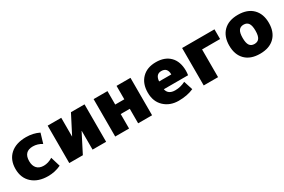

<svg xmlns="http://www.w3.org/2000/svg" viewBox="77 -1414 3418 2308"><g transform="rotate(-30 1786.0 -260.0)"><path d="M328.1 -530.3Q425.8 -530.3 507.8 -490.2L467.8 -355.5Q408.2 -392.6 343.8 -392.6Q217.8 -392.6 217.8 -259.8Q217.8 -196.3 250.5 -160.6Q283.2 -125 344.7 -125Q406.2 -125 467.8 -163.1L507.8 -30.3Q422.9 9.8 328.1 9.8Q190.4 9.8 109.4 -63Q28.3 -135.7 28.3 -260.7Q28.3 -385.7 107.4 -458Q186.5 -530.3 328.1 -530.3Z M624 0V-519.5H812.5V-259.8H813.5L947.3 -519.5H1135.7V0H947.3V-259.8H945.3L812.5 0Z M1261.7 0V-519.5H1454.1V-333H1580.1V-519.5H1773.4V0H1580.1V-201.2H1454.1V0Z M2393.6 -259.8Q2393.6 -232.4 2388.7 -200.2H2051.8Q2068.4 -120.1 2166 -120.1Q2241.2 -120.1 2308.6 -155.3L2348.6 -30.3Q2258.8 9.8 2139.6 9.8Q2020.5 9.8 1942.4 -63Q1864.3 -135.7 1864.3 -260.3Q1864.3 -384.8 1935.5 -457.5Q2006.8 -530.3 2130.4 -530.3Q2253.9 -530.3 2323.7 -459.5Q2393.6 -388.7 2393.6 -259.8ZM2049.8 -309.6H2218.8Q2218.8 -405.3 2133.8 -405.3Q2056.6 -405.3 2049.8 -309.6Z M2490.2 0V-519.5H2939.5V-384.8H2689.5V0Z M3066.9 -62Q2995.1 -133.8 2995.1 -259.8Q2995.1 -385.7 3066.9 -458Q3138.7 -530.3 3269.5 -530.3Q3400.4 -530.3 3472.7 -458Q3544.9 -385.7 3544.9 -259.8Q3544.9 -133.8 3472.7 -62Q3400.4 9.8 3269.5 9.8Q3138.7 9.8 3066.9 -62ZM3202.6 -362.3Q3180.7 -331.1 3180.7 -259.8Q3180.7 -188.5 3202.6 -157.2Q3224.6 -126 3269.5 -126Q3314.5 -126 3336.4 -157.2Q3358.4 -188.5 3358.4 -259.8Q3358.4 -331.1 3336.4 -362.3Q3314.5 -393.6 3269.5 -393.6Q3224.6 -393.6 3202.6 -362.3Z"/></g></svg>

Font: GenEi M Gothic v2 Black
Style: Regular
Weight: 900
Version: Version 2.0